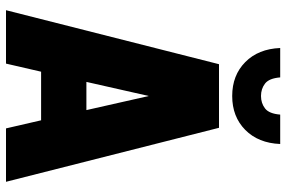

<svg xmlns="http://www.w3.org/2000/svg" viewBox="-177 -777 954 640"><g transform="rotate(90 300.0 -457.0)"><path d="M14 0 194 -710H406L586 0H408L381 -117H219L192 0ZM300 -476 253 -268H347ZM300 -754Q231 -754 187 -797.5Q143 -841 140 -914H238Q241 -877 258.5 -863.5Q276 -850 300 -850Q324 -850 341.5 -863.5Q359 -877 362 -914H460Q457 -841 413 -797.5Q369 -754 300 -754Z"/></g></svg>

Font: Geist Mono UltraBlack
Style: Regular
Weight: 900
Monospace: yes
Designer: Basement.studio, Andrés Briganti, Mateo Zaragoza
Foundry: Basement.studio, Vercel, Andrés Briganti, Guido Ferreyra, Mateo Zaragoza
Version: Version 1.400; ttfautohint (v1.8.4.7-5d5b)